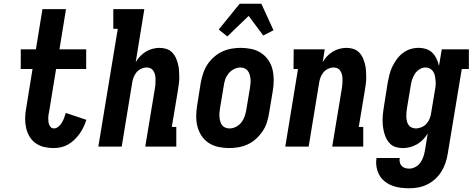

<svg xmlns="http://www.w3.org/2000/svg" viewBox="-20 -784 2540 1027"><path d="M267 8Q240 8 215 2Q190 -4 170 -18.5Q150 -33 137.5 -54.5Q125 -76 119.5 -101Q114 -126 114.5 -152.5Q115 -179 120 -205L154 -415H91V-520H172L207 -735H333L298 -520H441V-415H280L243 -188Q241 -179 239.5 -170Q238 -161 238 -152Q238 -143 239 -134Q240 -125 243 -117Q246 -109 252.5 -103Q259 -97 268 -97Q281 -97 292.5 -106.5Q304 -116 311 -128Q318 -140 323 -153Q328 -166 332 -180L442 -143Q436 -124 427 -105Q418 -86 406 -69Q394 -52 378.5 -37Q363 -22 345 -11.5Q327 -1 307 3.5Q287 8 267 8Z M506 0 610 -630H586V-735H752L706 -452Q716 -469 730 -483.5Q744 -498 760.5 -508Q777 -518 796 -523Q815 -528 833 -528Q852 -528 869.5 -522.5Q887 -517 899.5 -505Q912 -493 919.5 -477Q927 -461 931.5 -444Q936 -427 937.5 -408.5Q939 -390 939 -371.5Q939 -353 936.5 -334Q934 -315 931 -297L899 -105H923V0H757L809 -314Q811 -325 811.5 -337Q812 -349 812 -360.5Q812 -372 809.5 -383Q807 -394 801.5 -403.5Q796 -413 786.5 -418Q777 -423 765 -423Q750 -423 735 -416Q720 -409 710 -397Q700 -385 694.5 -370Q689 -355 687 -341L631 0Z M1206 8Q1177 8 1148.5 2Q1120 -4 1097 -19Q1074 -34 1058.5 -57Q1043 -80 1036 -107.5Q1029 -135 1029.5 -164.5Q1030 -194 1035 -223L1054 -343Q1059 -368 1067 -392.5Q1075 -417 1089.5 -439Q1104 -461 1124.5 -479Q1145 -497 1168.5 -508Q1192 -519 1217 -523.5Q1242 -528 1267 -528Q1296 -528 1324.5 -522Q1353 -516 1376 -501Q1399 -486 1415 -463Q1431 -440 1437.5 -412.5Q1444 -385 1444 -355.5Q1444 -326 1439 -297L1419 -177Q1415 -152 1407 -127.5Q1399 -103 1384 -81Q1369 -59 1349 -41Q1329 -23 1305.5 -12Q1282 -1 1256.5 3.5Q1231 8 1206 8ZM1208 -97Q1225 -97 1242 -105.5Q1259 -114 1270.5 -128.5Q1282 -143 1288 -160Q1294 -177 1297 -194L1317 -314Q1319 -326 1320 -338Q1321 -350 1320 -362Q1319 -374 1315.5 -385Q1312 -396 1305.5 -405Q1299 -414 1288.5 -418.5Q1278 -423 1266 -423Q1249 -423 1232 -414.5Q1215 -406 1203 -391.5Q1191 -377 1185 -360Q1179 -343 1177 -326L1157 -206Q1155 -194 1154 -182Q1153 -170 1154 -158Q1155 -146 1158 -135Q1161 -124 1167.5 -115Q1174 -106 1185 -101.5Q1196 -97 1208 -97ZM1196 -589 1150 -626 1262 -764H1378L1443 -622L1435 -618L1388 -594L1310 -699Z M1506 0 1574 -415H1550L1551 -520H1717L1706 -452Q1716 -469 1730 -483.5Q1744 -498 1760.5 -508Q1777 -518 1796 -523Q1815 -528 1833 -528Q1852 -528 1869.5 -522.5Q1887 -517 1899.5 -505Q1912 -493 1919.5 -477Q1927 -461 1931.5 -444Q1936 -427 1937.5 -408.5Q1939 -390 1939 -371.5Q1939 -353 1936.5 -334Q1934 -315 1931 -297L1899 -105H1923V0H1757L1809 -314Q1811 -325 1811.5 -337Q1812 -349 1812 -360.5Q1812 -372 1809.5 -383Q1807 -394 1801.5 -403.5Q1796 -413 1786.5 -418Q1777 -423 1765 -423Q1750 -423 1735 -416Q1720 -409 1710 -397Q1700 -385 1694.5 -370Q1689 -355 1687 -341L1631 0Z M2169 223Q2145 223 2121.5 220Q2098 217 2076.5 208.5Q2055 200 2037 185.5Q2019 171 2008.5 151.5Q1998 132 1994 108.5Q1990 85 1994 61H2118Q2116 73 2118.5 84Q2121 95 2128 103Q2135 111 2146 114.5Q2157 118 2169 118Q2185 118 2201.5 109.5Q2218 101 2228.5 86Q2239 71 2244.5 54.5Q2250 38 2253 21L2268 -70Q2257 -52 2243 -37.5Q2229 -23 2211 -12.5Q2193 -2 2173.5 3Q2154 8 2135 8Q2116 8 2098.5 3Q2081 -2 2068 -14Q2055 -26 2047 -42Q2039 -58 2034.5 -75.5Q2030 -93 2028 -111Q2026 -129 2026.5 -148Q2027 -167 2029.5 -186Q2032 -205 2035 -223L2054 -343Q2058 -365 2063.5 -386.5Q2069 -408 2079 -428.5Q2089 -449 2102.5 -467.5Q2116 -486 2135 -500.5Q2154 -515 2175.5 -521.5Q2197 -528 2219 -528Q2240 -528 2260 -521.5Q2280 -515 2293.5 -501Q2307 -487 2315.5 -469Q2324 -451 2328 -431L2343 -520H2488V-415H2450L2375 38Q2371 63 2363 87Q2355 111 2341.5 133Q2328 155 2308.5 173Q2289 191 2265.5 202.5Q2242 214 2217.5 218.5Q2193 223 2169 223ZM2204 -97Q2219 -97 2234.5 -103.5Q2250 -110 2261 -122Q2272 -134 2278 -149Q2284 -164 2286 -179L2306 -299Q2309 -313 2310 -326Q2311 -339 2310 -352Q2309 -365 2306.5 -377.5Q2304 -390 2297.5 -400.5Q2291 -411 2280 -417Q2269 -423 2255 -423Q2239 -423 2224 -413.5Q2209 -404 2199.5 -389.5Q2190 -375 2184.5 -358.5Q2179 -342 2177 -326L2157 -206Q2155 -194 2154 -182.5Q2153 -171 2153.5 -159Q2154 -147 2156.5 -136Q2159 -125 2165 -116Q2171 -107 2181.5 -102Q2192 -97 2204 -97Z"/></svg>

Font: Iosevka Curly Slab Extrabold
Style: Italic
Weight: 800
Italic angle: -9°
Monospace: yes
Designer: Belleve Invis
Foundry: Belleve Invis
Version: Version 22.1.2; ttfautohint (v1.8.4)